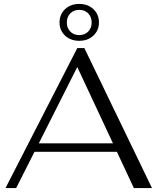

<svg xmlns="http://www.w3.org/2000/svg" viewBox="-20 -954 798 974"><path d="M573 -184H155L62 0H8L372 -710H408L751 0H659ZM553 -227 372 -614 177 -227ZM282 -840Q282 -881 310 -907.5Q338 -934 382 -934Q426 -934 454 -907.5Q482 -881 482 -840Q482 -800 454 -773.5Q426 -747 382 -747Q338 -747 310 -773.5Q282 -800 282 -840ZM445 -840Q445 -868 427.5 -886Q410 -904 382 -904Q354 -904 336.5 -886Q319 -868 319 -840Q319 -812 336.5 -794Q354 -776 382 -776Q410 -776 427.5 -794Q445 -812 445 -840Z"/></svg>

Font: Fahkwang Light
Style: Regular
Weight: 300
Version: Version 1.000; ttfautohint (v1.6)